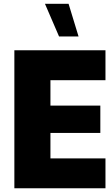

<svg xmlns="http://www.w3.org/2000/svg" viewBox="-20 -1004 595 1024"><path d="M542.5 -159.2V0H56.6V-735.8H542.5V-576.2H249V-440.9H515.1V-294.9H249V-159.2ZM398.9 -809.6H294.9L219.7 -983.9H345.7Z"/></svg>

Font: Estedad-FD Black
Style: Regular
Weight: 900
Designer: Amin Abedi
Version: Version 7.3